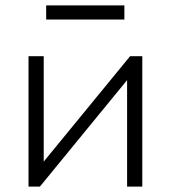

<svg xmlns="http://www.w3.org/2000/svg" viewBox="-20 -687 629 707"><path d="M85 0V-480H141V-92L459 -480H504V0H448V-392L127 0ZM150 -615V-667H438V-615Z"/></svg>

Font: Geologica Roman Thin
Style: Regular
Weight: 250
Designer: Sindre Bremnes, Frode Helland
Foundry: Monokrom Skriftforlag AS
Version: Version 1.010;gftools[0.9.28]